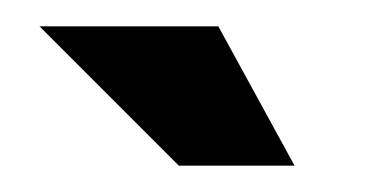

<svg xmlns="http://www.w3.org/2000/svg" viewBox="-20 -676 281 146"><path d="M116 -550 10 -656H146L204 -550Z"/></svg>

Font: Alumni Sans Black
Style: Regular
Weight: 900
Designer: Robert E. Leuschke
Foundry: Robert E. Leuschke
Version: Version 1.018